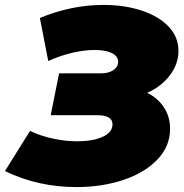

<svg xmlns="http://www.w3.org/2000/svg" viewBox="-54 -739 747 780"><path d="M637 -216Q637 -145 585.5 -91Q534 -37 447 -8Q360 21 257 21Q100 21 -34 -44L68 -207Q113 -186 163 -175.5Q213 -165 260 -165Q322 -165 362.5 -183Q403 -201 403 -234Q403 -271 341 -271H152L186 -441H355Q387 -441 406.5 -454Q426 -467 426 -488Q426 -511 400 -523.5Q374 -536 331 -536Q289 -536 239.5 -524.5Q190 -513 142 -491L108 -666Q236 -719 367 -719Q452 -719 521.5 -696Q591 -673 631 -631Q671 -589 671 -532Q671 -479 636 -433Q601 -387 544 -362Q588 -340 612.5 -302Q637 -264 637 -216Z"/></svg>

Font: Montserrat Alternates Black
Style: Italic
Weight: 900
Italic angle: -11.3°
Designer: Julieta Ulanovsky
Foundry: Julieta Ulanovsky
Version: Version 7.200